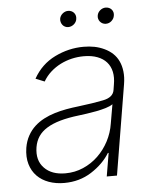

<svg xmlns="http://www.w3.org/2000/svg" viewBox="-52 -754 653 810"><g transform="rotate(-5 274.5 -349.0)"><path d="M40.8 -150.2Q45.8 -179 58.1 -201Q70.3 -223 87.9 -239.2Q105.5 -255.3 127.3 -266.7Q149.1 -278.1 173.5 -285.5Q197.8 -293 223.5 -297.6Q249.3 -302.2 274.5 -305Q306.8 -308.9 333.1 -313Q359.4 -317.1 380.7 -321.4Q424 -329.9 428.6 -361.2L432.2 -383.9Q437.5 -413.7 432.4 -437.7Q427.2 -461.6 412.3 -478.5Q397.4 -495.4 373 -504.6Q348.7 -513.8 315.7 -513.8Q290.1 -513.8 264.9 -508Q239.7 -502.1 216.8 -490.6Q193.9 -479 174.7 -461.8Q155.5 -444.6 142.4 -421.9L104.8 -437.1Q137.8 -496.1 196.4 -524.9Q255 -553.6 318.2 -553.6Q342.7 -553.6 364.3 -549.4Q386 -545.1 406.2 -535.5Q425.8 -526.3 440.9 -512.3Q456 -498.2 465 -479Q474.1 -459.9 476.9 -435.4Q479.8 -410.9 474.8 -381L411.6 0H368.3L384.9 -98.4H381.7Q354 -53.3 302.9 -20.6Q252.5 11.7 187.5 11.7Q152.3 11.7 122.7 1.1Q93 -9.6 72.8 -30.2Q52.6 -50.8 43.7 -81Q34.8 -111.2 40.8 -150.2ZM106.9 -60.7Q138.1 -28.4 195.7 -28.4Q236.2 -28.4 271.7 -43.9Q307.2 -59.3 334.7 -85.8Q362.2 -112.2 380.5 -147.2Q398.8 -182.2 404.8 -221.2L418.7 -301.5Q408 -293.7 389 -288Q370 -282.3 348.9 -278.2Q327.8 -274.1 307.4 -271.3Q286.9 -268.5 273.1 -266.7Q228 -261.4 194.2 -251.8Q160.5 -242.2 137.3 -227.8Q114 -213.4 101 -193.9Q88.1 -174.4 83.8 -148.8Q74.9 -93.4 106.9 -60.7ZM389.6 -680Q390.6 -686.4 394 -691.9Q397.4 -697.4 402.3 -701.5Q407.3 -705.6 413.2 -707.9Q419 -710.2 425.4 -710.2Q433.2 -710.2 439.8 -707.4Q446.4 -704.5 450.8 -699.4Q455.3 -694.2 457 -687.3Q458.8 -680.4 457 -672.2Q454.9 -660.2 444.8 -651.1Q434.7 -642 420.8 -642Q413.4 -642 407 -645.2Q400.6 -648.4 396.3 -653.6Q392 -658.7 390.1 -665.7Q388.1 -672.6 389.6 -680ZM230.5 -680Q231.5 -686.4 234.9 -691.9Q238.3 -697.4 243.3 -701.5Q248.2 -705.6 254.1 -707.9Q259.9 -710.2 266.3 -710.2Q274.5 -710.2 280.9 -707.2Q287.3 -704.2 291.5 -699.2Q295.8 -694.2 297.6 -687.3Q299.4 -680.4 297.9 -672.2Q297.2 -666.5 294 -661Q290.8 -655.5 285.9 -651.3Q280.9 -647 274.7 -644.5Q268.5 -642 261.7 -642Q254.3 -642 248 -645.1Q241.8 -648.1 237.6 -653.4Q233.3 -658.7 231.4 -665.7Q229.4 -672.6 230.5 -680Z"/></g></svg>

Font: Inter P Extra Light
Style: Italic
Weight: 200
Italic angle: 9.39999°
Designer: Rasmus Andersson
Foundry: rsms
Version: Version 3.018;git-588b23468